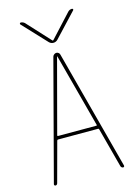

<svg xmlns="http://www.w3.org/2000/svg" viewBox="-139 -1023 778 1096"><g transform="rotate(-15 250.0 -475.0)"><path d="M222.7 -800.8 91.8 -940.4Q89.8 -943.4 91.3 -946.8Q92.8 -950.2 96.7 -950.2Q109.4 -950.2 120.1 -940.4L246.1 -803.7H248H250L376 -940.4Q385.7 -950.2 399.4 -950.2Q403.3 -950.2 405.3 -946.8Q407.2 -943.4 404.3 -940.4L273.4 -800.8Q262.7 -790 248 -790Q233.4 -790 222.7 -800.8ZM131.8 -275.4Q129.9 -270.5 134.8 -269.5H361.3Q367.2 -269.5 364.3 -275.4L249 -709Q249 -710 248 -710Q247.1 -710 247.1 -709ZM47.9 0Q44.9 0 42.5 -2.9Q40 -5.9 41 -9.8L226.6 -713.9Q228.5 -720.7 234.9 -725.6Q241.2 -730.5 248.5 -730.5Q255.9 -730.5 261.7 -725.6Q267.6 -720.7 268.6 -713.9L455.1 -9.8Q456.1 -5.9 454.1 -2.9Q452.1 0 448.2 0Q439.5 0 434.6 -9.8L372.1 -245.1Q371.1 -250 366.2 -250H129.9Q126 -250 124 -245.1L60.5 -9.8Q57.6 0 47.9 0Z"/></g></svg>

Font: Rounded-X Mgen+ 2m thin
Style: Regular
Weight: 100
Designer: [Source Han Sans]
Ryoko NISHIZUKA  (kana & ideographs); Paul D. Hunt (Latin, Greek & Cyrillic); Wenlong ZHANG  (bopomofo
Version: Version 1.059.20150602